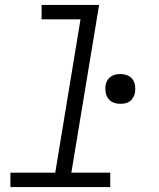

<svg xmlns="http://www.w3.org/2000/svg" viewBox="-20 -755 640 775"><path d="M22 0V-58H203L305 -677H148V-735H380L268 -58H425V0ZM466 -336Q451 -336 438 -341Q425 -346 417 -357Q409 -368 406.5 -382Q404 -396 406 -411Q408 -421 413 -430Q418 -439 427 -445.5Q436 -452 446 -454Q456 -456 466 -456Q480 -456 493.5 -451Q507 -446 515 -435Q523 -424 525 -410Q527 -396 525 -381Q523 -371 518 -362Q513 -353 504.5 -346.5Q496 -340 486 -338Q476 -336 466 -336Z"/></svg>

Font: Iosevka Curly LtExObl
Style: Regular
Weight: 300
Width: 7
Italic angle: -9°
Monospace: yes
Designer: Belleve Invis
Foundry: Belleve Invis
Version: Version 11.1.0; ttfautohint (v1.8.3)